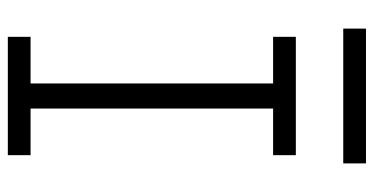

<svg xmlns="http://www.w3.org/2000/svg" viewBox="-252 -702 954 490"><g transform="rotate(90 225.0 -457.0)"><path d="M74 0V-58H193V-677H74V-735H376V-677H257V-58H376V0ZM53 -856V-914H397V-856Z"/></g></svg>

Font: Iosevka Etoile Light
Style: Regular
Weight: 300
Designer: Belleve Invis
Foundry: Belleve Invis
Version: Version 25.0.1; ttfautohint (v1.8.4)